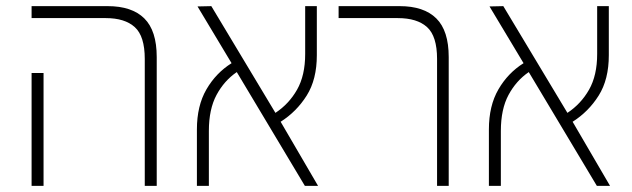

<svg xmlns="http://www.w3.org/2000/svg" viewBox="-20 -606 2061 626"><path d="M452 0V-414Q452 -488 419.5 -517.5Q387 -547 325 -547H83V-586H331Q410 -586 450.5 -546Q491 -506 491 -420V0ZM83 0V-368H122V0Z M622 0V-184Q622 -261 653 -314.5Q684 -368 735 -400L624 -585L669 -586L878 -238Q922 -267 948.5 -313.5Q975 -360 975 -430V-586H1013V-426Q1013 -347 980 -294.5Q947 -242 895 -209L1017 0H974L752 -371Q711 -343 686 -296.5Q661 -250 661 -179V0Z M1405 0V-414Q1405 -488 1372.5 -517.5Q1340 -547 1277 -547H1084V-586H1283Q1362 -586 1402.5 -546Q1443 -506 1443 -420V0Z M1574 0V-184Q1574 -261 1605 -314.5Q1636 -368 1687 -400L1576 -585L1621 -586L1830 -238Q1874 -267 1900.5 -313.5Q1927 -360 1927 -430V-586H1965V-426Q1965 -347 1932 -294.5Q1899 -242 1847 -209L1969 0H1926L1704 -371Q1663 -343 1638 -296.5Q1613 -250 1613 -179V0Z"/></svg>

Font: Noto Sans Hebrew SemiCondensed ExtraLight
Style: Regular
Weight: 200
Width: 4
Designer: Monotype Design Team
Foundry: Monotype Imaging Inc.
Version: Version 2.004; ttfautohint (v1.8.4.7-5d5b)